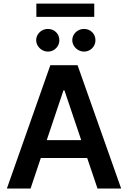

<svg xmlns="http://www.w3.org/2000/svg" viewBox="-20 -1081 733 1101"><path d="M19.5 0 268.6 -707H424.8L674.8 0H539.1L480 -174.8H213.9L155.3 0ZM445.8 -277.3 349.6 -562.5H343.8L248 -277.3ZM187.5 -850.6Q187.5 -868.2 196.8 -883.1Q206.1 -897.9 221.4 -906.5Q236.8 -915 254.9 -915Q282.7 -915 301.5 -896.5Q320.3 -877.9 320.3 -850.6Q320.3 -833 311.8 -818.1Q303.2 -803.2 288.1 -794.2Q272.9 -785.2 254.9 -785.2Q237.3 -785.2 221.7 -794.2Q206.1 -803.2 196.8 -818.4Q187.5 -833.5 187.5 -850.6ZM394.5 -850.6Q394.5 -868.2 403.8 -883.1Q413.1 -897.9 428.5 -906.5Q443.8 -915 461.9 -915Q489.7 -915 508.5 -896.5Q527.3 -877.9 527.3 -850.6Q527.3 -833 518.8 -818.1Q510.3 -803.2 495.1 -794.2Q480 -785.2 461.9 -785.2Q444.3 -785.2 428.7 -794.2Q413.1 -803.2 403.8 -818.4Q394.5 -833.5 394.5 -850.6ZM520.5 -984.4H188.5V-1060.5H520.5Z"/></svg>

Font: Pretendard JP SemiBold
Style: Regular
Weight: 600
Designer: Base glyphs from Inter by Rasmus Andersson; Hangeul glyphs from Noto Sans CJK(Source Han Sans) by Jang Soo-young and Kan
Foundry: Kil Hyung-jin
Version: Version 1.309